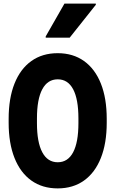

<svg xmlns="http://www.w3.org/2000/svg" viewBox="-20 -1028 640 1065"><path d="M28 -347V-369Q28 -483 60.5 -564.5Q93 -646 154 -689.5Q215 -733 300 -733Q385 -733 446 -689.5Q507 -646 539.5 -564.5Q572 -483 572 -369V-347Q572 -233.5 539.5 -151.8Q507 -70 446 -26.5Q385 17 300 17Q215 17 154 -26.5Q93 -70 60.5 -151.8Q28 -233.5 28 -347ZM415 -344.5V-371.5Q415 -477.5 385.8 -532.8Q356.5 -588 300.2 -588Q244 -588 214.5 -532.8Q185 -477.5 185 -371.5V-344.5Q185 -239 214.5 -183.5Q244 -128 300.2 -128Q356.5 -128 385.8 -183.5Q415 -239 415 -344.5ZM233.5 -819V-826L337.5 -1008H511.5V-1001.5L366.5 -819Z"/></svg>

Font: Google Sans Code
Style: Regular
Weight: 400
Monospace: yes
Designer: Google Sans Code Authors
Foundry: Google LLC
Version: Version 6.000